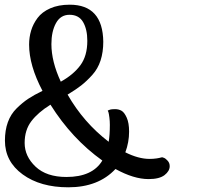

<svg xmlns="http://www.w3.org/2000/svg" viewBox="-20 -745 867 818"><path d="M104 -555Q104 -586 112.5 -614.5Q121 -643 140 -668.5Q159 -694 194 -709.5Q229 -725 277 -725Q418 -725 420 -567Q420 -523 408.5 -487.5Q397 -452 373 -425.5Q349 -399 326 -381Q303 -363 268 -342Q336 -223 443 -141Q448 -170 448 -213Q448 -229 446 -244.5Q444 -260 442 -267L439 -274Q443 -276 449 -278Q455 -280 470.5 -280Q486 -280 498 -273Q510 -266 520 -243.5Q530 -221 530 -184Q530 -139 514 -96Q570 -68 617 -68Q633 -68 646.5 -70Q660 -72 666 -74L671 -75Q675 -74 680 -72Q685 -70 694 -60.5Q703 -51 703 -37Q703 -16 681 1Q659 18 613 18Q550 18 472 -25Q399 53 271 53Q152 53 76.5 -2Q1 -57 1 -146Q1 -190 13.5 -224.5Q26 -259 51 -283.5Q76 -308 100 -324Q124 -340 161 -358Q104 -466 104 -555ZM85 -136Q85 -79 131.5 -35Q178 9 263 9Q374 9 416 -61Q286 -154 195 -299Q142 -266 113.5 -228.5Q85 -191 85 -136ZM276 -682Q238 -682 218.5 -646.5Q199 -611 199 -557Q199 -483 239 -397Q293 -427 322.5 -467Q352 -507 352 -571Q352 -620 334 -651Q316 -682 276 -682Z"/></svg>

Font: Sofia
Style: Regular
Weight: 400
Designer: Paula Nazal and Daniel Hernndez
Foundry: Paula Nazal, Daniel Hernndez
Version: Version 1.001